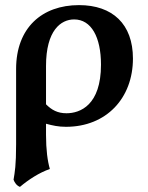

<svg xmlns="http://www.w3.org/2000/svg" viewBox="-20 -487 577 751"><path d="M289 -467C144 -467 43 -378 43 -217V77C43 160 38 186 33 216C37 227 45 239 58 244C91 216 134 188 175 174C166 143 160 99 160 40V-3C186 4 208 9 238 9C396 9 500 -103 500 -258C500 -393 420 -467 289 -467ZM240 -44C205 -44 182 -57 160 -79V-229C160 -368 218 -411 270 -411C337 -411 375 -342 375 -234C375 -76 294 -44 240 -44Z"/></svg>

Font: Vollkorn Semibold
Style: Regular
Weight: 600
Designer: Friedrich Althausen
Foundry: Friedrich Althausen
Version: Version 4.015;PS 004.015;hotconv 1.0.88;makeotf.lib2.5.64775